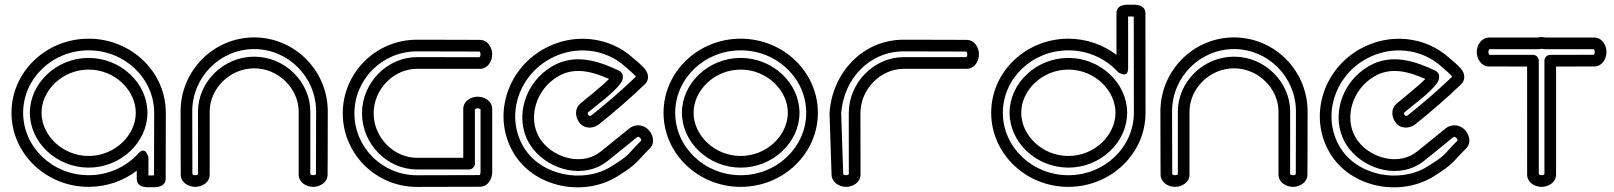

<svg xmlns="http://www.w3.org/2000/svg" viewBox="-20 -776 6920 823"><path d="M690.2 -10.4 690.8 -292.6C690.8 -468.9 541.4 -610.2 360 -610.2C178.6 -610.2 29.2 -468.9 29.2 -292.6C29.2 -116.3 178.6 25 360 25C437.8 25 509.4 -0.9 566.2 -44.3C566.2 -33.6 566.2 -21 566.2 -9.5C566.2 33 619.1 26.3 626.4 26.3C634.8 26.3 690.2 32.8 690.2 -10.4ZM640.3 -24.6C631.7 -23.5 622 -23.6 616.2 -24.2L616.2 -101.2C616.2 -101.2 605.1 -153.9 572.6 -118C521.2 -61.2 445.1 -25 360 -25C204.3 -25 79.2 -145.9 79.2 -292.6C79.2 -439.3 204.3 -560.2 360 -560.2C515.7 -560.2 640.8 -439.3 640.8 -292.6ZM108 -292.6C108 -165.7 222.2 -57.5 360 -57.5C497.8 -57.5 612 -165.7 612 -292.6C612 -419.5 497.8 -527.7 360 -527.7C222.2 -527.7 108 -419.5 108 -292.6ZM158 -292.6C158 -388.7 247.5 -477.7 360 -477.7C472.6 -477.7 562 -388.7 562 -292.6C562 -196.5 472.6 -107.5 360 -107.5C247.5 -107.5 158 -196.5 158 -292.6Z M1384.2 -27.9C1384.2 -28 1385 -136.4 1385 -298C1385 -473.2 1243.6 -615.6 1069.5 -615.6C895.4 -615.6 754 -473.2 754 -298C754 -136.4 754.8 -27.9 754.8 -27.9C754.8 6.3 787.7 25 816.8 25C845.9 25 878.8 6.4 878.8 -28C878.8 -28 878.8 -186.5 878.8 -298C878.8 -395.2 964.3 -483.1 1069.5 -483.1C1174.7 -483.1 1260.2 -395.2 1260.2 -298C1260.2 -186.5 1260.2 -28 1260.2 -28C1260.2 6.4 1293.1 25 1322.2 25C1351.3 25 1384.2 6.3 1384.2 -27.9ZM1334.3 -29C1333.1 -27.8 1328.9 -25 1322.2 -25C1315.3 -25 1311 -28.1 1310.1 -29C1310.2 -43.2 1310.2 -191.8 1310.2 -298C1310.2 -423.8 1202.1 -533.1 1069.5 -533.1C936.9 -533.1 828.8 -423.8 828.8 -298C828.8 -191.5 828.8 -41.8 828.8 -29C827.7 -27.8 823.5 -25 816.8 -25C809.9 -25 805.6 -28.1 804.7 -29C804.7 -40.5 804 -145.5 804 -298C804 -445.8 923.3 -565.6 1069.5 -565.6C1215.7 -565.6 1335 -445.8 1335 -298C1335 -145 1334.3 -39.5 1334.3 -29Z M2036.9 -605C2036.8 -605 1928.4 -605.8 1766.8 -605.8C1591.6 -605.8 1449.2 -464.4 1449.2 -290.3C1449.2 -116.2 1591.6 25.2 1766.8 25.2C1928.4 25.2 2036.9 24.5 2036.9 24.5C2071.1 24.5 2089.8 -8.5 2089.8 -37.6L2089.8 -308.6C2089.8 -343 2056.9 -361.6 2027.7 -361.6C1998.6 -361.6 1965.7 -343 1965.7 -308.6L1965.7 -99.6C1911.1 -99.6 1830.4 -99.6 1766.8 -99.6C1669.6 -99.6 1581.7 -185.1 1581.7 -290.3C1581.7 -395.5 1669.6 -481 1766.8 -481C1878.3 -481 2036.8 -481 2036.8 -481C2071.2 -481 2089.8 -513.9 2089.8 -543C2089.8 -572.1 2071.1 -605 2036.9 -605ZM2035.7 -555.1C2037 -553.9 2039.8 -549.7 2039.8 -543C2039.8 -536.1 2036.7 -531.8 2035.8 -530.9C2021.6 -531 1873 -531 1766.8 -531C1641 -531 1531.7 -422.9 1531.7 -290.3C1531.7 -157.7 1641 -49.6 1766.8 -49.6C1840.8 -49.6 1935.4 -49.6 1990.7 -49.6C2004.9 -49.6 2015.7 -62.1 2015.7 -74.6L2015.7 -307.6C2016.8 -308.8 2021 -311.6 2027.7 -311.6C2034.6 -311.6 2038.9 -308.5 2039.8 -307.6L2039.8 -37.6C2039.8 -30.7 2036.7 -26.4 2035.7 -25.5C2024.3 -25.5 1919.3 -24.8 1766.8 -24.8C1619 -24.8 1499.2 -144.1 1499.2 -290.3C1499.2 -436.5 1619 -555.8 1766.8 -555.8C1919.8 -555.8 2025.3 -555.1 2035.7 -555.1Z M2764.9 -139C2790.6 -164.2 2778.6 -204.5 2754.9 -224.2C2729.2 -245.6 2697.3 -241.5 2677.7 -225.6L2555.2 -126.5C2479.9 -65.6 2363.1 -95.1 2305.1 -167.2C2299.8 -173.9 2295 -180.8 2290.9 -188C2242.8 -271.2 2275.8 -393.1 2373.3 -449.3C2442.1 -489 2516.2 -470.5 2590.4 -437.7C2560.2 -405.7 2486.7 -348.8 2466.2 -330.7C2442.4 -309.5 2445.3 -274 2463.9 -250.2C2488.4 -218.9 2527.4 -227.6 2546.4 -242.4C2614.7 -297 2681.3 -354.4 2744 -414.8C2751.1 -421.2 2756.7 -431.6 2757.5 -442C2759.3 -466.1 2743.5 -481.8 2732.6 -492.8C2718.5 -507.3 2701.8 -520 2693.7 -527.3C2592.4 -619.9 2435.6 -638.2 2307.1 -564C2149.9 -473.3 2091.3 -276.3 2179.4 -123.6C2268.1 30.1 2483.9 68.6 2625.4 -19.4C2714.9 -75 2705.6 -80.6 2764.9 -139ZM2728.6 -173.4C2662.9 -108.3 2686.2 -116.1 2599 -61.8C2480 12.1 2295.5 -22.6 2222.7 -148.6C2149.3 -275.7 2197.2 -442.9 2332.1 -520.7C2442.1 -584.3 2575.2 -567.8 2660 -490.4C2674.9 -476.7 2698.8 -457.9 2705.8 -447.4C2644 -388.2 2581.3 -334.3 2515.4 -281.6C2510.7 -278 2504.6 -279.3 2503.3 -281C2497.9 -287.9 2499.4 -293.1 2499.6 -293.4C2522.8 -313.9 2625.9 -387.3 2646.5 -429.6C2649.8 -436.3 2656.3 -462.2 2633.5 -473C2552.9 -511.1 2448.4 -550.4 2348.3 -492.6C2229 -423.7 2184.1 -272.9 2247.6 -163C2253.1 -153.5 2259.3 -144.5 2266.2 -135.9C2337.4 -47.2 2484.1 -4.6 2586.6 -87.6L2709.2 -186.8C2712.9 -189.8 2716.4 -191.2 2722.9 -185.8C2726.9 -182.4 2728.8 -176.2 2728.6 -173.4Z M2903 -292.6C2903 -165.7 3017.2 -57.5 3155 -57.5C3292.8 -57.5 3407 -165.7 3407 -292.6C3407 -419.5 3292.8 -527.7 3155 -527.7C3017.2 -527.7 2903 -419.5 2903 -292.6ZM2953 -292.6C2953 -388.7 3042.5 -477.7 3155 -477.7C3267.6 -477.7 3357 -388.7 3357 -292.6C3357 -196.5 3267.5 -107.5 3155 -107.5C3042.4 -107.5 2953 -196.5 2953 -292.6ZM2874.2 -292.6C2874.2 -439.3 2999.3 -560.2 3155 -560.2C3310.7 -560.2 3435.8 -439.3 3435.8 -292.6C3435.8 -145.9 3310.7 -25 3155 -25C2999.3 -25 2874.2 -145.9 2874.2 -292.6ZM2824.2 -292.6C2824.2 -116.3 2973.6 25 3155 25C3336.4 25 3485.8 -116.3 3485.8 -292.6C3485.8 -468.9 3336.4 -610.2 3155 -610.2C2973.6 -610.2 2824.2 -468.9 2824.2 -292.6Z M3618.5 -29.1C3617.4 -27.8 3613.2 -25 3606.5 -25C3599.6 -25 3595.4 -28 3594.4 -29.1C3594.1 -40.4 3586.3 -272 3585.7 -289.9C3596.3 -438.5 3707.1 -555.8 3853.3 -555.8C4006.3 -555.8 4111.8 -555.1 4122.3 -555.1C4123.5 -553.9 4126.3 -549.7 4126.3 -543C4126.3 -536.1 4123.2 -531.8 4122.3 -531C4108.1 -531 3959.5 -531 3853.3 -531C3727.5 -531 3618.2 -422.9 3618.2 -290.3C3618.2 -177.3 3618.5 -42 3618.5 -29.1ZM3668.6 -27.9C3668.5 -36.3 3668.2 -174.3 3668.2 -290.3C3668.2 -395.5 3756.1 -481 3853.3 -481C3964.8 -481 4123.3 -481 4123.3 -481C4157.7 -481 4176.3 -513.9 4176.3 -543C4176.3 -572.1 4157.6 -605 4123.4 -605C4123.4 -605 4014.9 -605.8 3853.3 -605.8C3677.1 -605.8 3547 -463 3535.8 -291.9C3535.7 -291.3 3535.7 -290.2 3535.7 -289.5C3535.8 -288.3 3544.1 -39.3 3544.5 -25.8C3545.7 4.7 3576.4 25 3606.5 25C3635.7 25 3668.4 6.3 3668.6 -27.9Z M4889.8 -718.7C4889.8 -762.6 4833 -755.6 4824.5 -755.5C4817.4 -755.4 4765.7 -761.6 4765.7 -719.7L4765.7 -540.9C4710.2 -583.3 4637.4 -610.2 4559.5 -610.2C4378.1 -610.2 4228.7 -468.9 4228.7 -292.6C4228.7 -116.3 4378.1 25 4559.5 25C4740.9 25 4890.3 -116.3 4890.3 -292.6ZM4839.8 -704.6 4840.3 -292.6C4840.3 -145.9 4715.2 -25 4559.5 -25C4403.8 -25 4278.7 -145.9 4278.7 -292.6C4278.7 -439.3 4403.8 -560.2 4559.5 -560.2C4644.6 -560.2 4720.7 -524 4772.1 -467.2C4772.1 -467.2 4815.7 -435.6 4815.7 -484L4815.6 -705C4823.1 -705.8 4832.8 -705.5 4839.8 -704.6ZM4307.5 -292.6C4307.5 -165.7 4421.7 -57.5 4559.5 -57.5C4697.3 -57.5 4811.5 -165.7 4811.5 -292.6C4811.5 -419.5 4697.3 -527.7 4559.5 -527.7C4421.7 -527.7 4307.5 -419.5 4307.5 -292.6ZM4357.5 -292.6C4357.5 -388.7 4446.9 -477.7 4559.5 -477.7C4672 -477.7 4761.5 -388.7 4761.5 -292.6C4761.5 -196.5 4672 -107.5 4559.5 -107.5C4446.9 -107.5 4357.5 -196.5 4357.5 -292.6Z M5584.2 -27.9C5584.2 -28 5585 -136.4 5585 -298C5585 -473.2 5443.6 -615.6 5269.5 -615.6C5095.4 -615.6 4954 -473.2 4954 -298C4954 -136.4 4954.8 -27.9 4954.8 -27.9C4954.8 6.3 4987.7 25 5016.8 25C5045.9 25 5078.8 6.4 5078.8 -28C5078.8 -28 5078.8 -186.5 5078.8 -298C5078.8 -395.2 5164.3 -483.1 5269.5 -483.1C5374.7 -483.1 5460.2 -395.2 5460.2 -298C5460.2 -186.5 5460.2 -28 5460.2 -28C5460.2 6.4 5493.1 25 5522.2 25C5551.3 25 5584.2 6.3 5584.2 -27.9ZM5534.3 -29C5533.1 -27.8 5528.9 -25 5522.2 -25C5515.3 -25 5511 -28.1 5510.1 -29C5510.2 -43.2 5510.2 -191.8 5510.2 -298C5510.2 -423.8 5402.1 -533.1 5269.5 -533.1C5136.9 -533.1 5028.8 -423.8 5028.8 -298C5028.8 -191.5 5028.8 -41.8 5028.8 -29C5027.7 -27.8 5023.5 -25 5016.8 -25C5009.9 -25 5005.6 -28.1 5004.7 -29C5004.7 -40.5 5004 -145.5 5004 -298C5004 -445.8 5123.3 -565.6 5269.5 -565.6C5415.7 -565.6 5535 -445.8 5535 -298C5535 -145 5534.3 -39.5 5534.3 -29Z M6263.9 -139C6289.6 -164.2 6277.6 -204.5 6253.9 -224.2C6228.2 -245.6 6196.3 -241.5 6176.7 -225.6L6054.2 -126.5C5978.9 -65.6 5862.1 -95.1 5804.1 -167.2C5798.8 -173.9 5794 -180.8 5789.9 -188C5741.8 -271.2 5774.8 -393.1 5872.3 -449.3C5941.1 -489 6015.2 -470.5 6089.4 -437.7C6059.2 -405.7 5985.7 -348.8 5965.2 -330.7C5941.4 -309.5 5944.3 -274 5962.9 -250.2C5987.4 -218.9 6026.4 -227.6 6045.4 -242.4C6113.7 -297 6180.3 -354.4 6243 -414.8C6250.1 -421.2 6255.7 -431.6 6256.5 -442C6258.3 -466.1 6242.5 -481.8 6231.6 -492.8C6217.5 -507.3 6200.8 -520 6192.7 -527.3C6091.4 -619.9 5934.6 -638.2 5806.1 -564C5648.9 -473.3 5590.3 -276.3 5678.4 -123.6C5767.1 30.1 5982.9 68.6 6124.4 -19.4C6213.9 -75 6204.6 -80.6 6263.9 -139ZM6227.6 -173.4C6161.9 -108.3 6185.2 -116.1 6098 -61.8C5979 12.1 5794.5 -22.6 5721.7 -148.6C5648.3 -275.7 5696.2 -442.9 5831.1 -520.7C5941.1 -584.3 6074.2 -567.8 6159 -490.4C6173.9 -476.7 6197.8 -457.9 6204.8 -447.4C6143 -388.2 6080.3 -334.3 6014.4 -281.6C6009.7 -278 6003.6 -279.3 6002.3 -281C5996.9 -287.9 5998.4 -293.1 5998.6 -293.4C6021.8 -313.9 6124.9 -387.3 6145.5 -429.6C6148.8 -436.3 6155.3 -462.2 6132.5 -473C6051.9 -511.1 5947.4 -550.4 5847.3 -492.6C5728 -423.7 5683.1 -272.9 5746.6 -163C5752.1 -153.5 5758.3 -144.5 5765.2 -135.9C5836.4 -47.2 5983.1 -4.6 6085.6 -87.6L6208.2 -186.8C6211.9 -189.8 6215.4 -191.2 6221.9 -185.8C6225.9 -182.4 6227.8 -176.2 6227.6 -173.4Z M6362.6 -615C6329.3 -614.1 6310 -582.7 6310 -553C6310 -524.3 6328.9 -492.2 6360.1 -491C6368.6 -490.8 6436.6 -490.8 6525.9 -490.9C6525.8 -342.2 6526 -28 6526 -28C6525.9 6.2 6558.7 25 6588 25C6617.1 25 6650.1 6.4 6650.1 -28V-490.9C6736.5 -490.9 6813 -491 6813 -491C6847.2 -490.9 6866 -523.7 6866 -553C6866 -582.1 6847.4 -615.1 6813 -615.1H6604.8C6601.1 -615.9 6593.6 -617 6588 -617C6582 -617 6577.9 -616.6 6571.1 -615.1ZM6364.3 -565.1H6574.4C6576.8 -565.1 6579.7 -565.5 6581.6 -566.1C6583.4 -566.6 6585.6 -567 6588 -567C6590.4 -567 6592.6 -566.7 6594.3 -566.1C6596.6 -565.4 6599.6 -565.1 6601.6 -565.1H6812C6813.2 -563.9 6816 -559.7 6816 -553C6816 -546.2 6812.9 -541.9 6811.9 -541C6800.4 -540.9 6717.2 -540.9 6625 -540.9C6610.8 -540.9 6600.1 -528.4 6600.1 -515.9V-29C6599 -27.8 6594.7 -25 6588 -25C6581.2 -25 6576.9 -28.1 6576 -29.1C6575.9 -52.5 6575.8 -384.4 6575.9 -515.9C6575.9 -529.5 6564.5 -540.9 6550.9 -540.9C6457.5 -540.9 6372.3 -540.9 6364.1 -540.9C6362.8 -542.1 6360 -546.3 6360 -553C6360 -560.5 6363.5 -564.5 6364.3 -565.1Z"/></svg>

Font: Hi.
Style: Regular
Weight: 400
Designer: Mew Too, Robert Jablonski
Foundry: Cannot Into Space Fonts
Version: Version 1.996